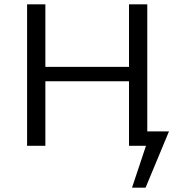

<svg xmlns="http://www.w3.org/2000/svg" viewBox="-20 -678 836 893"><path d="M657 195H594L659 0H580V-300H191V0H106V-658H191V-367H580V-658H665V-67H766Z"/></svg>

Font: Ysabeau SC Medium
Style: Regular
Weight: 500
Designer: Christian Thalmann (Catharsis Fonts)
Version: Version 0.003